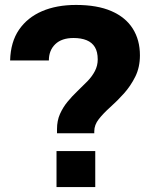

<svg xmlns="http://www.w3.org/2000/svg" viewBox="-20 -758 619 778"><path d="M211 -218V-235Q211 -269 223 -296Q235 -323 253.5 -345.5Q272 -368 293.5 -388.5Q315 -409 334 -428.5Q353 -448 364.5 -470Q376 -492 376 -517Q376 -548 364.5 -567Q353 -586 331 -595Q309 -604 278 -604Q230 -604 204 -579Q178 -554 178 -513H21Q23 -588 57 -637.5Q91 -687 150 -712.5Q209 -738 288 -738Q374 -738 431.5 -713Q489 -688 518 -642Q547 -596 547 -534Q547 -485 528 -447Q509 -409 482 -379Q455 -349 427 -324Q399 -299 380.5 -275.5Q362 -252 362 -226V-218ZM209 0V-146H366V0Z"/></svg>

Font: Hubot Sans SemiExpanded
Style: Bold
Weight: 700
Width: 6
Designer: Deni Anggara
Foundry: GitHub, Inc., Subsidiary of Microsoft Corporation
Version: Version 2.000